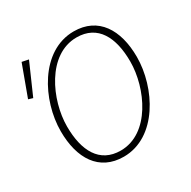

<svg xmlns="http://www.w3.org/2000/svg" viewBox="-153 -820 976 981"><g transform="rotate(-30 334.5 -329.5)"><path d="M306 12C502 12 618 -216 618 -397C618 -558 547 -671 403 -671C207 -671 91 -443 91 -262C91 -101 161 12 306 12ZM308 -23C184 -23 131 -123 131 -267C131 -422 228 -637 400 -637C525 -637 577 -536 577 -393C577 -237 480 -23 308 -23ZM54 -479 134 -661 95 -669 28 -487Z"/></g></svg>

Font: Source Sans Pro Light
Style: Italic
Weight: 300
Italic angle: -11°
Designer: Paul D. Hunt
Foundry: Adobe Systems Incorporated
Version: Version 3.006;hotconv 1.0.111;makeotfexe 2.5.65597